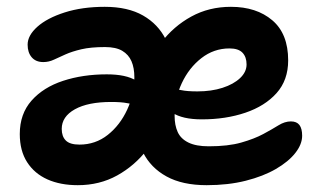

<svg xmlns="http://www.w3.org/2000/svg" viewBox="-20 -533 947 563"><path d="M586 10Q515 10 468.5 -15.5Q422 -41 399.5 -86Q377 -131 377 -188Q377 -245 396.5 -302.5Q416 -360 452.5 -408Q489 -456 541 -484.5Q593 -513 657 -513Q732 -513 778.5 -473.5Q825 -434 825 -356Q825 -298 791 -260Q757 -222 699.5 -202.5Q642 -183 572 -183Q515 -183 485.5 -202.5Q456 -222 456 -246Q456 -259 462 -265.5Q468 -272 484 -272Q496 -272 512.5 -268.5Q529 -265 559 -265Q600 -265 632.5 -275.5Q665 -286 684 -304Q703 -322 703 -344Q703 -366 691 -378.5Q679 -391 653 -391Q607 -391 570.5 -362.5Q534 -334 513 -289Q492 -244 492 -193Q492 -166 501 -146Q510 -126 532.5 -115Q555 -104 592 -104Q649 -104 687.5 -115Q726 -126 752 -140Q778 -154 796.5 -165.5Q815 -177 833 -177Q850 -177 858 -166.5Q866 -156 866 -135Q866 -110 846 -84.5Q826 -59 789 -37.5Q752 -16 700.5 -3Q649 10 586 10ZM208 10Q157 10 119 -7Q81 -24 59.5 -57.5Q38 -91 38 -140Q38 -199 72.5 -238Q107 -277 165 -296Q223 -315 293 -315Q350 -315 379.5 -296.5Q409 -278 409 -257Q409 -242 402.5 -234.5Q396 -227 381 -227Q370 -227 353 -230.5Q336 -234 306 -234Q238 -234 199.5 -212.5Q161 -191 161 -155Q161 -133 173 -121Q185 -109 213 -109Q260 -109 296 -137.5Q332 -166 353 -211.5Q374 -257 374 -306Q374 -334 365.5 -353.5Q357 -373 338.5 -384Q320 -395 288 -395Q246 -395 218.5 -388.5Q191 -382 172 -373.5Q153 -365 138 -358Q123 -351 107 -351Q85 -351 73 -365Q61 -379 61 -402Q61 -429 89.5 -454.5Q118 -480 169.5 -496.5Q221 -513 287 -513Q355 -513 399.5 -487.5Q444 -462 466 -417.5Q488 -373 488 -315Q488 -258 468.5 -200.5Q449 -143 412 -95Q375 -47 323.5 -18.5Q272 10 208 10Z"/></svg>

Font: Shantell Sans SemiBold
Style: Regular
Weight: 600
Designer: Stephen Nixon, Anya Danilova, Shantell Martin
Foundry: Arrow Type
Version: Version 1.011;[c5ecc13dd]